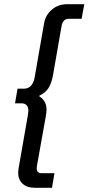

<svg xmlns="http://www.w3.org/2000/svg" viewBox="-20 -766 424 920"><path d="M67 61Q67 55 69 41L114 -217Q116 -231 116 -235Q116 -271 82 -271H52L64 -341H94Q136 -341 146 -395L191 -653Q198 -694 228.5 -720Q259 -746 304 -746H384L371 -676H310Q281 -676 275 -641L234 -406Q227 -368 213 -345Q199 -322 166 -306Q203 -284 203 -241Q203 -230 199 -206L157 29Q156 33 156 40Q156 64 180 64H241L229 134H149Q109 134 88 114Q67 94 67 61Z"/></svg>

Font: Niramit
Style: Italic
Weight: 400
Italic angle: -10°
Version: Version 1.000; ttfautohint (v1.6)